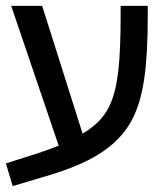

<svg xmlns="http://www.w3.org/2000/svg" viewBox="-20 -584 571 651"><path d="M481 -564V-529Q481 -399 469 -317Q457 -235 429 -180.5Q401 -126 349 -85Q310 -54 254 -29Q198 -4 117 19L23 47L0 -30L98 -61Q136 -73 179 -90L18 -564H123L260 -131Q280 -143 295 -155Q333 -185 353 -229Q373 -273 381 -342.5Q389 -412 389 -527V-564Z"/></svg>

Font: FiraGO
Style: Regular
Weight: 400
Designer: bBox Type
Foundry: bBox Type GmbH
Version: Version 1.001;April 20, 2020;FontCreator 12.0.0.2555 64-bit